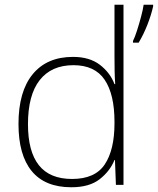

<svg xmlns="http://www.w3.org/2000/svg" viewBox="-20 -780 666 810"><path d="M281 10Q170 10 114 -58Q58 -126 58 -257Q58 -394 118 -467Q178 -540 288 -540Q358 -540 401.5 -506.5Q445 -473 463 -425H466Q464 -454 463.5 -484.5Q463 -515 463 -544V-760H501V0H469L465 -105H463Q444 -58 400.5 -24Q357 10 281 10ZM284 -25Q381 -25 422 -86.5Q463 -148 463 -260V-266Q463 -382 421.5 -443.5Q380 -505 290 -505Q197 -505 147.5 -442Q98 -379 98 -256Q98 -141 144 -83Q190 -25 284 -25ZM626 -753Q618 -717 602 -676Q586 -635 565 -600H541V-607Q549 -623 558 -651Q567 -679 575 -709Q583 -739 586 -760H626Z"/></svg>

Font: Noto Sans Lao UI ExtLt
Style: Regular
Weight: 200
Designer: Monotype Design Team
Foundry: Monotype Imaging Inc.
Version: Version 2.000; ttfautohint (v1.8.4.7-5d5b)